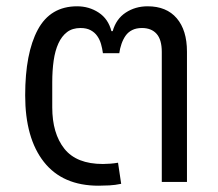

<svg xmlns="http://www.w3.org/2000/svg" viewBox="-20 -578 694 610"><path d="M293 12Q179 12 119.5 -63.5Q60 -139 60 -275Q60 -409 100 -483.5Q140 -558 225 -558Q263 -558 293.5 -538Q324 -518 334 -479H338Q349 -518 379.5 -538Q410 -558 449 -558Q509 -558 541.5 -520Q574 -482 574 -414V0H494V-413Q494 -452 477.5 -470.5Q461 -489 431 -489Q413 -489 400 -482.5Q387 -476 379 -464.5Q371 -453 366 -438.5Q361 -424 359 -409H307Q305 -424 301 -438Q297 -452 289 -463.5Q281 -475 268 -482Q255 -489 236 -489Q210 -489 193 -476Q176 -463 165.5 -440Q155 -417 150.5 -385.5Q146 -354 146 -317V-237Q146 -154 184.5 -105.5Q223 -57 307 -57Q318 -57 330.5 -58Q343 -59 355 -61L365 6Q346 10 327.5 11Q309 12 293 12Z"/></svg>

Font: IBM Plex Sans Thai
Style: Regular
Weight: 400
Designer: Mike Abbink, Paul van der Laan, Pieter van Rosmalen, Ben Mitchell, Mark Frömberg
Foundry: Bold Monday
Version: Version 1.2